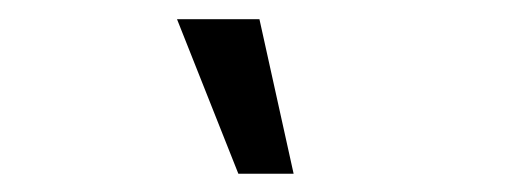

<svg xmlns="http://www.w3.org/2000/svg" viewBox="-20 -988 546 205"><path d="M234.5 -802.5 169 -967.5H257L293.5 -802.5Z"/></svg>

Font: Hauora Medium
Style: Regular
Weight: 500
Designer: Wayne Shih
Foundry: WCYS
Version: Version 1.001;hotconv 1.0.109;makeotfexe 2.5.65596